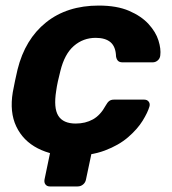

<svg xmlns="http://www.w3.org/2000/svg" viewBox="-20 -550 619 690"><path d="M159 120Q149 120 143.5 113Q138 106 140 95L165 -25L318 -42L289 95Q287 106 278.5 113Q270 120 259 120ZM236 10Q168 10 115.5 -17Q63 -44 38.5 -95.5Q14 -147 26 -219Q29 -235 34 -259.5Q39 -284 43 -300Q70 -409 145.5 -469.5Q221 -530 335 -530Q400 -530 444 -511Q488 -492 514 -463.5Q540 -435 549.5 -404.5Q559 -374 556 -351Q555 -340 547 -333Q539 -326 529 -326H420Q410 -326 404.5 -331Q399 -336 397 -347Q396 -382 377.5 -398Q359 -414 324 -414Q279 -414 245.5 -385Q212 -356 197 -295Q192 -276 188 -257.5Q184 -239 182 -224Q172 -162 189.5 -134Q207 -106 252 -106Q287 -106 314 -121Q341 -136 360 -171Q366 -182 372.5 -187Q379 -192 390 -192H498Q509 -192 514.5 -184.5Q520 -177 517 -167Q511 -146 492.5 -116Q474 -86 440.5 -57Q407 -28 356.5 -9Q306 10 236 10Z"/></svg>

Font: Rubik Light SemiBold
Style: Italic
Weight: 600
Italic angle: -12°
Version: Version 2.104